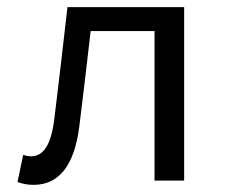

<svg xmlns="http://www.w3.org/2000/svg" viewBox="-20 -506 640 538"><path d="M74 12C145 12 188 -42 202 -150C213 -239 224 -330 234 -419H413V0H496V-486H169C157 -381 145 -276 132 -171C123 -99 101 -68 67 -68C58 -68 52 -70 45 -72L29 4C43 9 56 12 74 12Z"/></svg>

Font: Hasklig
Style: Regular
Weight: 400
Monospace: yes
Designer: Paul D. Hunt, Teo Tuominen
Foundry: Adobe Systems Incorporated
Version: Version 2.030;PS 1.0;hotconv 16.6.51;makeotf.lib2.5.65220